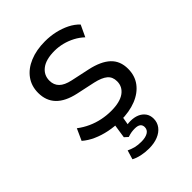

<svg xmlns="http://www.w3.org/2000/svg" viewBox="-201 -593 883 883"><g transform="rotate(-45 240.5 -151.0)"><path d="M239.8 8.9Q202.5 8.9 166.6 1.7Q130.8 -5.6 100.6 -19.2Q70.5 -32.7 48.1 -52.2L73.7 -108.8Q98.2 -90.1 125.9 -77.6Q153.5 -65.1 182.9 -59.1Q212.3 -53.1 241.8 -53.1Q298.8 -53.1 328.2 -74.1Q357.5 -95.1 357.5 -130.6Q357.5 -159.4 338.3 -175.6Q319.1 -191.8 278 -201L187 -220.5Q124.5 -234.1 93.6 -266.3Q62.7 -298.5 62.7 -349.4Q62.7 -393.7 86.5 -426.5Q110.4 -459.4 153.4 -477.3Q196.4 -495.3 252.6 -495.3Q286.6 -495.3 318 -488.3Q349.4 -481.2 376.8 -467.7Q404.2 -454.1 423.5 -433.6L396.9 -377Q377.9 -395.1 354 -407.7Q330 -420.3 304.3 -426.8Q278.6 -433.3 252.6 -433.3Q197.2 -433.3 168.1 -411.2Q139.1 -389.2 139.1 -352.7Q139.1 -324.8 156.8 -307.1Q174.5 -289.4 212.5 -281.2L303.5 -261.7Q368.5 -247.6 401.2 -217.2Q433.9 -186.7 433.9 -135.4Q433.9 -90.6 409.8 -58.3Q385.6 -25.9 342.1 -8.5Q298.5 8.9 239.8 8.9ZM242.9 192.3Q217.1 192.3 193.5 187.1Q170 181.9 153.6 172.9L166.8 128.6Q185.4 137.1 201.5 141.1Q217.7 145.1 240.3 145.1Q266.8 145.1 282.7 135.7Q298.5 126.4 298.5 108.2Q298.5 95.1 289.5 87.7Q280.5 80.4 260.5 80.4Q250 80.4 239.6 81.9Q229.3 83.5 214.2 88.5L197.3 73.2L211.4 -20H263L250 55.5L225.4 49.2Q237.4 45.8 249.1 43.8Q260.9 41.8 270.9 41.8Q295.7 41.8 314.4 49.7Q333 57.7 344 72.9Q355 88.1 355 110.1Q355 134.5 340.8 153.2Q326.6 171.9 301.4 182.1Q276.3 192.3 242.9 192.3Z"/></g></svg>

Font: Nunito Sans 12pt ExtraLight
Style: Regular
Weight: 200
Version: Version 3.101;gftools[0.9.27]